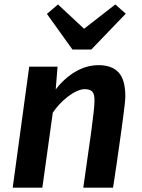

<svg xmlns="http://www.w3.org/2000/svg" viewBox="-20 -864 655 884"><path d="M38.5 0 114.5 -557H245L236.5 -452Q275.5 -503.5 327 -533.8Q378.5 -564 434 -564Q495 -564 526 -530.5Q557 -497 557 -420Q557 -408.5 554.2 -383Q551.5 -357.5 546.8 -323Q542 -288.5 537 -250.5Q535.5 -239 532.5 -218.5Q529.5 -198 525.8 -171.2Q522 -144.5 517.8 -114.8Q513.5 -85 509 -55.8Q504.5 -26.5 500.5 0H363.5Q368 -30 373.2 -68.2Q378.5 -106.5 385 -152Q391.5 -197.5 399 -250Q406.5 -307 410.8 -344Q415 -381 415 -401Q415.5 -431 404.8 -442.2Q394 -453.5 370 -453.5Q353.5 -453.5 333.2 -444.2Q313 -435 292.5 -419.2Q272 -403.5 254 -384.2Q236 -365 223 -345L175 0ZM313.5 -636 196 -800 247 -843.5 367 -731.5 511 -843.5 559 -801 400.5 -636Z"/></svg>

Font: Merriweather Sans SemiBold
Style: Italic
Weight: 600
Italic angle: -7.5°
Designer: Eben Sorkin
Foundry: Eben Sorkin
Version: Version 2.001